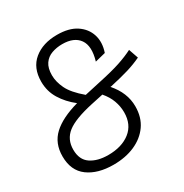

<svg xmlns="http://www.w3.org/2000/svg" viewBox="-163 -817 913 954"><g transform="rotate(-30 293.5 -340.0)"><path d="M455 -188Q455 -125 424 -81Q393 -37 339.5 -13.5Q286 10 217 10Q127 10 72 -30.5Q17 -71 17 -153Q17 -228 66 -273.5Q115 -319 212 -346Q166 -382 138.5 -427Q111 -472 111 -527Q111 -606 162 -648Q213 -690 295 -690Q363 -690 404.5 -662.5Q446 -635 460 -590.5Q474 -546 456 -493L396 -478Q419 -556 390.5 -596.5Q362 -637 294 -637Q262 -637 234 -627Q206 -617 189.5 -593Q173 -569 173 -528Q173 -491 192.5 -450Q212 -409 270 -360L360 -380Q440 -397 486.5 -412.5Q533 -428 568 -446L587 -391Q549 -373 507.5 -360.5Q466 -348 403 -334L396 -333Q455 -266 455 -188ZM80 -155Q80 -97 118.5 -71Q157 -45 218 -45Q296 -45 344 -82.5Q392 -120 392 -190Q392 -224 380 -257Q368 -290 342 -320L272 -305Q167 -282 123.5 -248Q80 -214 80 -155Z"/></g></svg>

Font: Inria Sans Light
Style: Italic
Weight: 300
Italic angle: -10°
Designer: Black Foundry Team
Foundry: Black Foundry
Version: Version 1.2; ttfautohint (v1.8.3)